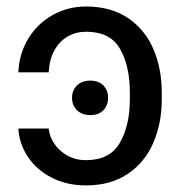

<svg xmlns="http://www.w3.org/2000/svg" viewBox="-20 -557 551 587"><path d="M243.2 -67.4Q315.9 -67.4 346.4 -120.4Q377 -173.3 377 -253.9V-273.4Q377 -355.5 346.9 -407.7Q316.9 -460 243.2 -460Q212.4 -460 187.3 -445.6Q162.1 -431.2 146.5 -403.3Q130.9 -375.5 128.9 -335.9H36.1Q38.6 -393.6 66.9 -439.7Q95.2 -485.8 141.8 -511.5Q188.5 -537.1 243.2 -537.1Q318.8 -537.1 371.1 -502Q423.3 -466.8 449 -407Q474.6 -347.2 474.6 -273.4V-253.9Q474.6 -180.2 448.7 -120.4Q422.9 -60.5 370.6 -25.4Q318.4 9.8 243.2 9.8Q183.6 9.8 137.5 -14.2Q91.3 -38.1 64.9 -78.1Q38.6 -118.2 36.1 -164.1H128.9Q130.9 -140.6 145.5 -118.4Q160.2 -96.2 185.3 -81.8Q210.4 -67.4 243.2 -67.4ZM200.2 -257.8Q200.2 -280.8 215.3 -295.7Q230.5 -310.5 255.9 -310.5Q281.7 -310.5 296.1 -295.7Q310.5 -280.8 310.5 -257.8Q310.5 -234.9 296.1 -220Q281.7 -205.1 255.9 -205.1Q230.5 -205.1 215.3 -220.2Q200.2 -235.4 200.2 -257.8Z"/></svg>

Font: Pretendard JP
Style: Regular
Weight: 400
Designer: Base glyphs from Inter by Rasmus Andersson; Hangeul glyphs from Noto Sans CJK(Source Han Sans) by Jang Soo-young and Kan
Foundry: Kil Hyung-jin
Version: Version 1.309